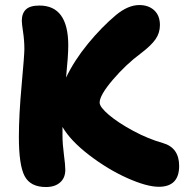

<svg xmlns="http://www.w3.org/2000/svg" viewBox="-20 -733 734 765"><path d="M163.1 12.2Q101.1 12.2 78.1 -31.5Q55.2 -75.2 55.2 -187Q55.2 -273.4 66.2 -394Q77.1 -514.6 77.1 -537.1Q77.1 -571.3 72 -605Q66.9 -638.7 66.9 -649.9Q66.9 -679.7 83.3 -695.3Q99.6 -710.9 137.2 -710.9Q252 -710.9 252 -551.8Q252 -511.7 243.2 -423.8Q275.9 -492.2 330.3 -558.6Q384.8 -625 441.9 -672.9Q490.2 -712.9 535.2 -712.9Q571.8 -712.9 594.5 -691.9Q617.2 -670.9 617.2 -632.8Q617.2 -602.1 599.9 -576.9Q582.5 -551.8 542 -521Q481.4 -476.1 429.2 -414.8Q377 -353.5 377 -324.2Q377 -306.6 414.1 -275.1Q451.2 -243.7 511.2 -211.4Q571.3 -179.2 628.9 -163.1Q693.8 -144.5 693.8 -71.8Q693.8 11.2 612.8 11.2Q564.9 11.2 487.3 -23.4Q409.7 -58.1 335.4 -115Q261.2 -171.9 229 -227.1V-192.9Q229 -159.7 234.6 -117.4Q240.2 -75.2 240.2 -56.2Q240.2 -24.4 219.5 -6.1Q198.7 12.2 163.1 12.2Z"/></svg>

Font: Shantell Sans Normal
Style: Regular
Weight: 800
Designer: Stephen Nixon, Anya Danilova, Shantell Martin
Foundry: Arrow Type
Version: Version 1.006;[559af2be0]